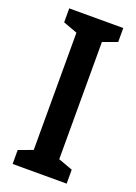

<svg xmlns="http://www.w3.org/2000/svg" viewBox="-138 -771 587 828"><g transform="rotate(20 155.0 -357.0)"><path d="M279 0V-64L213 -88V-626L279 -650V-714H31V-650L96 -626V-88L31 -64V0Z"/></g></svg>

Font: Noto Sans Georgian ExtraCondensed SemiBold
Style: Regular
Weight: 600
Width: 2
Designer: Monotype Design Team, Akaki Razmadze
Foundry: Google LLC
Version: Version 2.005